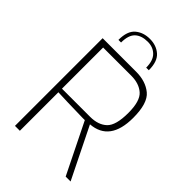

<svg xmlns="http://www.w3.org/2000/svg" viewBox="-269 -1031 1135 1135"><g transform="rotate(45 298.5 -464.0)"><path d="M85 -733H365Q445 -733 495.5 -691.5Q546 -650 546 -528Q546 -332 392 -320L550 0H509L353 -316H333Q188 -319 126 -322V0H85ZM361 -352Q429 -352 467 -388Q505 -424 505 -528Q505 -627 466 -661.5Q427 -696 361 -696H126V-352ZM412 -792H390Q390 -851 361.5 -879Q333 -907 289 -907Q237 -907 208.5 -880.5Q180 -854 180 -792H158Q158 -866 194.5 -897Q231 -928 286 -928Q340 -928 376 -896.5Q412 -865 412 -792Z"/></g></svg>

Font: Exo ExtraLight
Style: Regular
Weight: 275
Designer: Natanael Gama
Foundry: Natanael Gama
Version: Version 1.500; ttfautohint (v1.6)